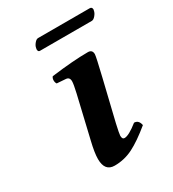

<svg xmlns="http://www.w3.org/2000/svg" viewBox="-149 -670 692 766"><g transform="rotate(-30 196.5 -287.0)"><path d="M288.1 -320.3 243.2 -133.8Q233.9 -92.8 233.4 -82.5Q233.4 -65.9 244.1 -65.9Q264.2 -65.9 307.1 -100.1Q328.1 -100.1 333 -74.2Q279.8 -30.3 240 -10.3Q200.2 9.8 155 9.8Q109.9 9.8 109.9 -46.4Q109.9 -74.7 122.1 -125L167 -315.9Q175.8 -354 175.8 -367.2Q175.8 -386.2 158.2 -387.2L118.2 -390.1Q113.3 -397 113.5 -407Q113.8 -417 119.1 -422.9Q221.2 -436 288.1 -436Q308.6 -436 308.6 -415Q308.1 -403.3 288.1 -320.3ZM364.3 -536.1H125.5Q116.7 -536.1 116.7 -547.9Q116.7 -550.8 117.7 -553.2Q119.1 -563 127.7 -573.5Q136.2 -584 144.5 -584H382.3Q393.1 -584 393.1 -571.8Q393.1 -569.8 392.1 -567.9Q390.6 -557.6 381.6 -546.9Q372.6 -536.1 364.3 -536.1Z"/></g></svg>

Font: Linux Libertine
Style: Semibold Italic
Weight: 600
Italic angle: -11.5°
Designer: Philipp H. Poll
Foundry: Philipp H. Poll
Version: Version 5.1.2 ; ttfautohint (v0.9)